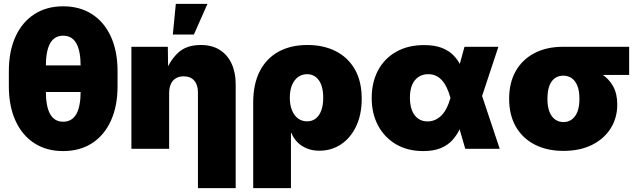

<svg xmlns="http://www.w3.org/2000/svg" viewBox="-20 -772 3301 996"><path d="M307.6 11.7Q221.2 11.7 158 -29.3Q94.7 -70.3 60.3 -146Q25.9 -221.7 25.9 -324.7V-402.8Q25.9 -506.3 60.3 -581.8Q94.7 -657.2 158 -698.2Q221.2 -739.3 307.6 -739.3Q394.5 -739.3 457.8 -698.2Q521 -657.2 555.4 -581.8Q589.8 -506.3 589.8 -402.8V-324.7Q589.8 -221.7 555.4 -146Q521 -70.3 457.8 -29.3Q394.5 11.7 307.6 11.7ZM307.6 -140.6Q353 -140.6 375.7 -179.9Q398.4 -219.2 398.4 -301.3V-426.3Q398.4 -508.3 375.7 -547.6Q353 -586.9 307.6 -586.9Q262.7 -586.9 240.2 -547.6Q217.8 -508.3 217.8 -426.3V-301.3Q217.8 -219.2 240.2 -179.9Q262.7 -140.6 307.6 -140.6ZM190.4 -294.9V-432.6H422.4V-294.9Z M857.4 -288.1V0H661.6V-529.3H850.6L852.5 -388.2H835.4Q857.4 -453.1 901.1 -495.8Q944.8 -538.6 1021.5 -538.6Q1079.6 -538.6 1119.9 -513.2Q1160.2 -487.8 1181.4 -441.9Q1202.6 -396 1202.6 -335V204.1H1006.8V-292.5Q1006.8 -332 987.5 -354Q968.3 -376 932.6 -376Q909.2 -376 892.3 -366Q875.5 -356 866.5 -336.4Q857.4 -316.9 857.4 -288.1ZM876.5 -592.8 892.1 -752H1056.2L985.8 -592.8Z M1293.5 204.1V-239.7Q1293.5 -336.9 1328.1 -403.6Q1362.8 -470.2 1425.8 -504.4Q1488.8 -538.6 1574.7 -538.6Q1658.2 -538.6 1721.4 -506.6Q1784.7 -474.6 1820.6 -412.6Q1856.4 -350.6 1856.4 -259.8Q1856.4 -177.7 1827.6 -117.2Q1798.8 -56.6 1749.3 -23.4Q1699.7 9.8 1637.2 9.8Q1601.1 9.8 1572.5 -1.7Q1543.9 -13.2 1523.4 -33.7Q1502.9 -54.2 1491.7 -82H1489.3V204.1ZM1572.8 -142.6Q1599.6 -142.6 1618.4 -157.5Q1637.2 -172.4 1647 -200Q1656.7 -227.5 1656.7 -265.1Q1656.7 -303.2 1647 -330.3Q1637.2 -357.4 1618.4 -372.3Q1599.6 -387.2 1572.8 -387.2Q1546.4 -387.2 1526.1 -372.3Q1505.9 -357.4 1494.6 -330.3Q1483.4 -303.2 1483.4 -265.1Q1483.4 -228 1494.6 -200.2Q1505.9 -172.4 1525.9 -157.5Q1545.9 -142.6 1572.8 -142.6Z M2175.8 11.7Q2094.7 11.7 2034.7 -23.4Q1974.6 -58.6 1941.4 -120.6Q1908.2 -182.6 1908.2 -263.2Q1908.2 -345.2 1941.2 -407Q1974.1 -468.8 2035.2 -503.4Q2096.2 -538.1 2180.2 -538.1Q2234.4 -538.1 2271.7 -523.7Q2309.1 -509.3 2333.3 -484.1Q2357.4 -459 2372.1 -426.8Q2386.7 -394.5 2395.5 -359.4H2435.5L2478 -282.7L2572.3 0H2393.6L2316.4 -265.6Q2308.1 -295.4 2297.1 -318.1Q2286.1 -340.8 2272.2 -356Q2258.3 -371.1 2240.7 -379.2Q2223.1 -387.2 2201.7 -387.2Q2171.9 -387.2 2150.4 -372.6Q2128.9 -357.9 2117.7 -331.1Q2106.4 -304.2 2106.4 -265.6Q2106.4 -227.1 2117.2 -199.5Q2127.9 -171.9 2148.7 -157Q2169.4 -142.1 2197.8 -142.1Q2219.7 -142.1 2238.5 -150.9Q2257.3 -159.7 2272.2 -175.5Q2287.1 -191.4 2298.1 -213.9Q2309.1 -236.3 2316.4 -262.7L2389.6 -529.3H2565.4L2477.1 -262.7L2433.6 -177.7H2391.6Q2381.3 -139.6 2366.2 -105.7Q2351.1 -71.8 2326.9 -45.2Q2302.7 -18.6 2265.9 -3.4Q2229 11.7 2175.8 11.7Z M2902.8 10.7Q2817.4 10.7 2753.9 -22Q2690.4 -54.7 2655.8 -115.2Q2621.1 -175.8 2621.1 -259.3Q2621.1 -342.3 2655 -402.6Q2689 -462.9 2752 -496.1Q2814.9 -529.3 2900.9 -529.3H3243.7V-383.3H3004.4L2900.9 -379.4Q2876.5 -379.4 2858.2 -366.2Q2839.8 -353 2829.8 -326.7Q2819.8 -300.3 2819.8 -259.3Q2819.8 -218.8 2830.3 -192.1Q2840.8 -165.5 2859.9 -152.1Q2878.9 -138.7 2902.8 -138.7Q2927.2 -138.7 2946 -152.1Q2964.8 -165.5 2975.3 -192.1Q2985.8 -218.8 2985.8 -259.3Q2985.8 -300.3 2975.3 -326.7Q2964.8 -353 2946 -366.2Q2927.2 -379.4 2902.8 -379.4V-433.1Q2960.4 -433.1 3011.2 -422.4Q3062 -411.6 3100.3 -387.7Q3138.7 -363.8 3160.4 -324.7Q3182.1 -285.6 3182.1 -230Q3182.1 -161.1 3148.2 -106.7Q3114.3 -52.2 3051.8 -20.8Q2989.3 10.7 2902.8 10.7Z"/></svg>

Font: Inter 24pt Black
Style: Regular
Weight: 900
Designer: Rasmus Andersson
Foundry: rsms
Version: Version 4.001;git-66647c0bb